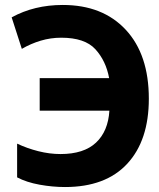

<svg xmlns="http://www.w3.org/2000/svg" viewBox="-20 -744 640 774"><path d="M242 10Q192 10 139.5 0.5Q87 -9 49 -29V-165Q89 -146 134.5 -134.5Q180 -123 224 -123Q318 -123 367 -169Q416 -215 421 -298H140V-429H420Q407 -499 364.5 -545.5Q322 -592 227 -592Q184 -592 144 -580Q104 -568 68 -547L27 -674Q118 -724 233 -724Q394 -724 487 -624Q580 -524 580 -346Q580 -178 493 -84Q406 10 242 10Z"/></svg>

Font: Noto Sans Mono Extra
Style: Regular
Weight: 800
Designer: Monotype Design Team
Foundry: Monotype Imaging Inc.
Version: Version 1.900